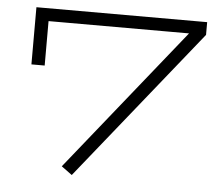

<svg xmlns="http://www.w3.org/2000/svg" viewBox="-48 -670 853 736"><g transform="rotate(5 379.0 -301.5)"><path d="M661 -575 720 -567 254 13 213 -17ZM720 -616V-567H114V-396H63V-616Z"/></g></svg>

Font: BioRhyme SemiExpanded Light
Style: Regular
Weight: 300
Width: 6
Designer: Aoife Mooney
Foundry: Aoife Mooney Type
Version: Version 1.600;gftools[0.9.33]